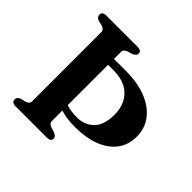

<svg xmlns="http://www.w3.org/2000/svg" viewBox="-173 -873 1047 1047"><g transform="rotate(45 350.0 -350.0)"><path d="M277 -85Q277 -72.5 284 -66.2Q291 -60 302 -56L330.5 -47.5Q340.5 -42 346.2 -36.5Q352 -31 352 -22Q352 0 321 0H81Q50 0 50 -23.5Q50 -41.5 71.5 -49.5L100 -56Q111.5 -59.5 118.2 -66Q125 -72.5 125 -85V-615Q125 -627.5 118.2 -634Q111.5 -640.5 100 -644L71.5 -650.5Q50 -658.5 50 -676.5Q50 -700 81 -700H321Q352 -700 352 -678Q352 -669 346.2 -663.5Q340.5 -658 330.5 -652.5L302 -644Q291 -640 284 -633.8Q277 -627.5 277 -615V-562H372.5Q460 -562 526 -535.8Q592 -509.5 628.5 -462Q665 -414.5 665 -350Q665 -286.5 630.8 -241.5Q596.5 -196.5 534.8 -172.8Q473 -149 390 -149Q355.5 -149 328 -152.8Q300.5 -156.5 277 -164ZM316 -517H277V-205.5Q294.5 -200 314.5 -196.8Q334.5 -193.5 357.5 -193.5Q419 -193.5 456.8 -231.8Q494.5 -270 494.5 -349Q494.5 -425.5 449 -471.2Q403.5 -517 316 -517Z"/></g></svg>

Font: Fraunces 9pt S000 SemiBold
Style: Regular
Weight: 600
Version: Version 1.000; ttfautohint (v1.8.3)